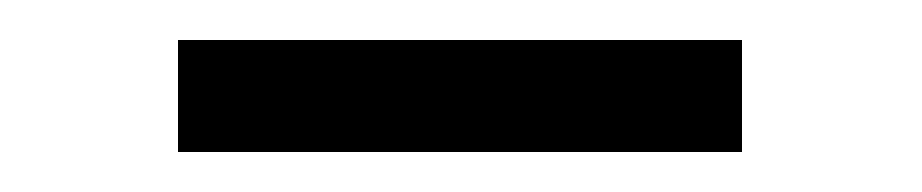

<svg xmlns="http://www.w3.org/2000/svg" viewBox="-20 -769 461 96"><path d="M351 -693H69V-749H351Z"/></svg>

Font: Hind Vadodara
Style: Regular
Weight: 400
Designer: Hitesh Malaviya
Foundry: Indian Type Foundry
Version: Version 1.001;PS 1.0;hotconv 1.0.86;makeotf.lib2.5.63406; tt